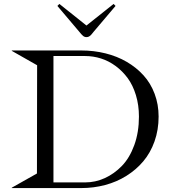

<svg xmlns="http://www.w3.org/2000/svg" viewBox="-20 -957 881 977"><path d="M393.1 0Q456.5 0 515.1 -15.6Q573.7 -31.2 623 -62Q672.4 -92.8 709 -136Q745.6 -179.2 766.4 -237.8Q787.1 -296.4 787.1 -363.8Q787.1 -425.8 766.8 -479.7Q746.6 -533.7 710.2 -573.7Q673.8 -613.8 624.8 -642.3Q575.7 -670.9 516.6 -685.5Q457.5 -700.2 393.1 -700.2H40V-698.2L168.9 -625L168 -74.2L40 -2V0ZM252 -28.8V-671.9H413.1Q454.6 -671.9 493.9 -659.4Q533.2 -647 568.4 -621.1Q603.5 -595.2 629.9 -559.3Q656.2 -523.4 671.6 -472.9Q687 -422.4 687 -363.8Q687 -283.7 663.3 -218.5Q639.6 -153.3 600.3 -112.8Q561 -72.3 512.9 -50.5Q464.8 -28.8 413.1 -28.8ZM272 -926.8 282.2 -937 419.9 -827.1 558.1 -937 567.9 -926.8 456.1 -794.9Q455.1 -793.5 452.6 -790.5Q450.2 -787.6 449.2 -786.4Q448.2 -785.2 446 -782.5Q443.8 -779.8 442.6 -778.8Q441.4 -777.8 439.5 -775.9Q437.5 -773.9 436 -773.2Q434.6 -772.5 432.6 -771.2Q430.7 -770 428.7 -769.5Q426.8 -769 424.6 -768.6Q422.4 -768.1 419.9 -768.1Q410.2 -768.1 402.6 -774.4Q395 -780.8 383.8 -794.9Z"/></svg>

Font: Messapia
Style: Regular
Weight: 400
Designer: Luca Marsano
Foundry: Collletttivo
Version: Version 1.000;FEAKit 1.0